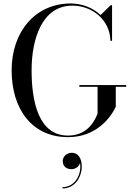

<svg xmlns="http://www.w3.org/2000/svg" viewBox="-20 -780 762 1106"><path d="M437 -290V-280H542V-125C532 -103 496 1 372 1C203 1 162 -193 162 -375C162 -557 223 -747.5 397 -747.5C509.5 -747.5 614 -666.5 616 -545H625.5V-750H617.5L559.5 -693.5C515.5 -735 453.5 -760 387 -760C184 -760 47 -598 47 -375C47 -152 164 10 372 10C535 10 617 -102 647 -165V-280H707V-290ZM341.5 147.5C341.5 173.5 357.5 194.5 392 194.5C418 194.5 437 176 441 158.5C451.5 227 410.5 298 340 298V305.5C412 305.5 451 240 451 178.5C451 128 426.5 100 395 100C364.5 100 341.5 121 341.5 147.5Z"/></svg>

Font: Bodoni* 24
Style: Regular
Weight: 400
Version: Version 2.3